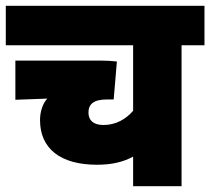

<svg xmlns="http://www.w3.org/2000/svg" viewBox="-20 -642 725 662"><path d="M685 -486V-622H0V-486H439V-260C415 -232 380 -211 337 -211C300 -211 285 -229 285 -254C285 -282 302 -299 348 -299H372L383 -430C367 -432 345 -433 330 -433H33V-298L143 -302C128 -286 118 -258 118 -228C118 -130 188 -74 314 -74C365 -74 404 -83 439 -102V0H606V-486Z"/></svg>

Font: Noto Sans SemiCondensed Black
Style: Italic
Weight: 900
Width: 4
Italic angle: -12°
Designer: Monotype Design Team
Foundry: Monotype Imaging Inc.
Version: Version 2.013